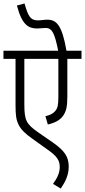

<svg xmlns="http://www.w3.org/2000/svg" viewBox="-20 -916 492 1112"><path d="M452 -575V-622H365C339 -772 307 -802 253 -802C235 -802 217 -798 200 -798C156 -798 143 -822 122 -896L78 -884C107 -772 145 -751 195 -751C212 -751 227 -754 244 -754C283 -754 297 -721 317 -622H0V-575H70V-307C70 -247 74 -222 87 -195C101 -165 130 -139 164 -115L252 -52C312 -11 326 14 326 52C326 89 308 120 287 149L332 176C358 137 378 99 378 49C378 -8 354 -43 287 -90L199 -151C132 -198 121 -219 121 -313V-575H318V-355C318 -307 314 -289 299 -272C286 -257 266 -248 243 -243L257 -195C297 -204 328 -220 346 -246C364 -273 370 -299 370 -358V-575Z"/></svg>

Font: Noto Sans Condensed Light
Style: Italic
Weight: 300
Width: 3
Italic angle: -12°
Designer: Monotype Design Team
Foundry: Monotype Imaging Inc.
Version: Version 2.013